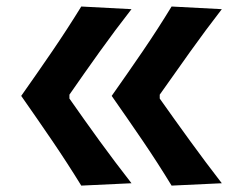

<svg xmlns="http://www.w3.org/2000/svg" viewBox="-20 -579 761 601"><path d="M517.1 2Q474.6 -67.9 426.8 -138.2Q378.9 -208.5 329.6 -278.8Q378.9 -348.6 426.8 -418.7Q474.6 -488.8 517.1 -558.6L674.3 -550.3Q623 -483.9 575 -416.7Q526.9 -349.6 480 -282.7V-270.5Q526.9 -204.1 575 -137.9Q623 -71.8 674.3 -5.4ZM234.4 2Q191.4 -67.9 143.6 -138.2Q95.7 -208.5 46.4 -278.8Q95.7 -348.6 143.6 -418.7Q191.4 -488.8 234.4 -558.6L391.6 -550.3Q339.8 -483.9 291.7 -416.7Q243.7 -349.6 197.3 -282.7V-270.5Q243.7 -204.1 291.7 -137.9Q339.8 -71.8 391.6 -5.4Z"/></svg>

Font: Pinar-FD SemiBold
Style: Regular
Weight: 600
Designer: Amin Abedi
Version: Version 2.000